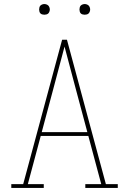

<svg xmlns="http://www.w3.org/2000/svg" viewBox="-20 -932 640 952"><path d="M36 0V-19H95L288 -735H312L444 -245L505 -19H564V0H403V-19H482L418 -258H182L118 -19H197V0ZM187 -277H413L356 -490Q342 -543 328 -595.5Q314 -648 300 -701Q286 -648 272 -595.5Q258 -543 244 -490ZM400 -859Q395 -859 389.5 -860.5Q384 -862 380.5 -865.5Q377 -869 375.5 -874.5Q374 -880 374 -885Q374 -890 375.5 -895.5Q377 -901 380.5 -904.5Q384 -908 389.5 -910Q395 -912 400 -912Q405 -912 410.5 -910Q416 -908 419.5 -904.5Q423 -901 425 -895.5Q427 -890 427 -885Q427 -880 425 -874.5Q423 -869 419.5 -865.5Q416 -862 410.5 -860.5Q405 -859 400 -859ZM200 -859Q195 -859 189.5 -860.5Q184 -862 180.5 -865.5Q177 -869 175.5 -874.5Q174 -880 174 -885Q174 -890 175.5 -895.5Q177 -901 180.5 -904.5Q184 -908 189.5 -910Q195 -912 200 -912Q205 -912 210.5 -910Q216 -908 219.5 -904.5Q223 -901 225 -895.5Q227 -890 227 -885Q227 -880 225 -874.5Q223 -869 219.5 -865.5Q216 -862 210.5 -860.5Q205 -859 200 -859Z"/></svg>

Font: Iosevka Slab Thin Extended
Style: Regular
Weight: 100
Width: 7
Monospace: yes
Designer: Belleve Invis
Foundry: Belleve Invis
Version: Version 11.1.1; ttfautohint (v1.8.3)